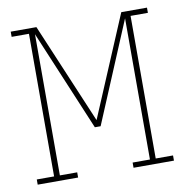

<svg xmlns="http://www.w3.org/2000/svg" viewBox="-65 -593 631 655"><g transform="rotate(-10 250.0 -265.0)"><path d="M14 0V-18H74V-512H14V-530H103L250 -182L397 -530H486V-512H426V-18H486V0H346V-18H406V-507L260 -159H240L94 -507V-18H154V0Z"/></g></svg>

Font: Iosevka Slab Thin
Style: Regular
Weight: 100
Monospace: yes
Designer: Belleve Invis
Foundry: Belleve Invis
Version: Version 11.1.0; ttfautohint (v1.8.3)